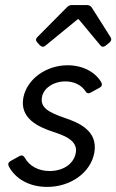

<svg xmlns="http://www.w3.org/2000/svg" viewBox="-20 -735 464 766"><path d="M128.9 -565.4 138.7 -554.7C145.5 -547.9 153.3 -545.9 161.1 -552.7L290 -658.2H293.9L379.9 -554.7C385.7 -546.9 393.6 -546.9 401.4 -552.7L417 -565.4C424.8 -572.3 425.8 -579.1 420.9 -586.9L346.7 -704.1C342.8 -710.9 335 -714.8 327.1 -714.8H267.6C259.8 -714.8 253.9 -712.9 248 -707L128.9 -586.9C122.1 -580.1 122.1 -573.2 128.9 -565.4ZM168 10.7C261.7 10.7 341.8 -45.9 356.4 -126C372.1 -215.8 290 -247.1 235.4 -265.6C173.8 -287.1 139.6 -305.7 147.5 -347.7C153.3 -381.8 191.4 -410.2 241.2 -410.2C274.4 -410.2 303.7 -396.5 320.3 -372.1C325.2 -363.3 332 -360.4 340.8 -365.2L377 -384.8C385.7 -389.6 388.7 -396.5 384.8 -405.3C361.3 -447.3 310.5 -474.6 250 -474.6C164.1 -474.6 87.9 -419.9 73.2 -345.7C57.6 -262.7 132.8 -228.5 192.4 -209C229.5 -196.3 293 -176.8 282.2 -124C273.4 -80.1 231.4 -52.7 177.7 -52.7C132.8 -52.7 96.7 -73.2 79.1 -105.5C74.2 -114.3 66.4 -117.2 57.6 -112.3L22.5 -92.8C13.7 -87.9 10.7 -81.1 14.6 -72.3C42 -19.5 99.6 10.7 168 10.7Z"/></svg>

Font: Ed Sans Neue
Style: Italic
Weight: 400
Italic angle: -11°
Designer: Stephen Hutchings
Version: Version 1.004;PS 001.004;hotconv 1.0.88;makeotf.lib2.5.64775